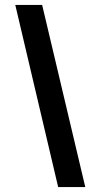

<svg xmlns="http://www.w3.org/2000/svg" viewBox="-20 -736 408 779"><path d="M216 23 42 -716H151L326 23Z"/></svg>

Font: Stick No Bills ExtraLight
Style: Bold
Weight: 700
Version: Version 2.000